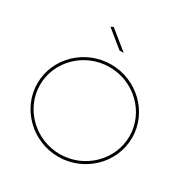

<svg xmlns="http://www.w3.org/2000/svg" viewBox="-203 -1091 1224 1261"><g transform="rotate(30 409.0 -460.5)"><path d="M299 -921 280 -911 409 -806H441ZM409 -699C212 -699 50 -542 50 -350C50 -158 212 0 409 0C606 0 768 -158 768 -350C768 -542 606 -699 409 -699ZM409 -679C595 -679 748 -531 748 -350C748 -169 595 -20 409 -20C223 -20 70 -169 70 -350C70 -531 223 -679 409 -679Z"/></g></svg>

Font: Montserrat Thin
Style: Regular
Weight: 250
Designer: Julieta Ulanovsky
Foundry: Julieta Ulanovsky
Version: Version 4.000